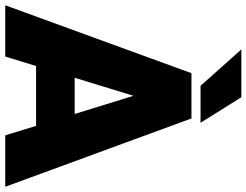

<svg xmlns="http://www.w3.org/2000/svg" viewBox="-128 -817 941 733"><g transform="rotate(90 342.5 -450.5)"><path d="M0 0ZM456.5 -117.7H228L191.9 0H-3.9L255.4 -710.9H379.4H428.2L689 0H492.7ZM411.1 -265.1 341.8 -489.7 272.9 -265.1ZM303.7 -745.6 164.6 -901.4H347.2L444.8 -745.6Z"/></g></svg>

Font: Heebo Black
Style: Regular
Weight: 900
Designer: Oded Ezer
Foundry: Meir Sadan
Version: Version 2.001; ttfautohint (v1.5.14-ce02) -l 8 -r 50 -G 200 